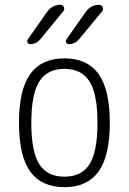

<svg xmlns="http://www.w3.org/2000/svg" viewBox="-20 -775 540 805"><path d="M339.8 -725.6Q361.3 -754.9 394.5 -754.9Q405.3 -754.9 410.2 -745.6Q415 -736.3 408.2 -727.5L310.5 -609.4Q294.9 -590.8 269.5 -589.8Q261.7 -589.8 257.8 -596.2Q253.9 -602.5 258.8 -610.4ZM177.7 -725.6Q199.2 -754.9 233.4 -754.9Q243.2 -754.9 247.6 -745.6Q252 -736.3 245.1 -727.5L148.4 -609.4Q132.8 -590.8 107.4 -589.8Q99.6 -589.8 95.7 -596.2Q91.8 -602.5 96.7 -610.4ZM355.5 -433.1Q322.3 -486.3 250 -486.3Q177.7 -486.3 144.5 -433.1Q111.3 -379.9 111.3 -259.8Q111.3 -139.6 144.5 -86.9Q177.7 -34.2 250 -34.2Q322.3 -34.2 355.5 -86.9Q388.7 -139.6 388.7 -259.8Q388.7 -379.9 355.5 -433.1ZM393.1 -55.7Q345.7 9.8 250 9.8Q154.3 9.8 106.9 -55.7Q59.6 -121.1 59.6 -260.3Q59.6 -399.4 106.9 -464.8Q154.3 -530.3 250 -530.3Q345.7 -530.3 393.1 -464.8Q440.4 -399.4 440.4 -260.3Q440.4 -121.1 393.1 -55.7Z"/></svg>

Font: Rounded Mgen+ 1m light
Style: Regular
Weight: 200
Designer: [Source Han Sans]
Ryoko NISHIZUKA  (kana & ideographs); Paul D. Hunt (Latin, Greek & Cyrillic); Wenlong ZHANG  (bopomofo
Version: Version 1.059.20150602